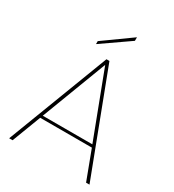

<svg xmlns="http://www.w3.org/2000/svg" viewBox="-208 -1001 1017 1120"><g transform="rotate(30 300.5 -441.5)"><path d="M548 0 475 -194H127L53 0H30L291 -683H311L571 0ZM194 -749 381 -883V-859L194 -729ZM468 -212 301 -651 134 -212Z"/></g></svg>

Font: Poppins Thin
Style: Regular
Weight: 250
Designer: Ninad Kale (Devanagari), Jonny Pinhorn (Latin)
Foundry: Indian Type Foundry
Version: Version 3.200;PS 1.000;hotconv 16.6.54;makeotf.lib2.5.65590